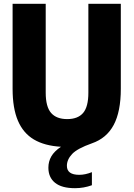

<svg xmlns="http://www.w3.org/2000/svg" viewBox="-20 -760 700 1006"><path d="M613 -740V-294.5Q613 -175.5 575.8 -105.5Q538.5 -35.5 461.5 -9Q385 18 357.8 47Q330.5 76 330.5 109Q330.5 156 395.5 156Q426.5 156 461.5 142V210.5Q419 226 373 226Q303.5 226 268.5 197.8Q233.5 169.5 233.5 118.5Q233.5 86 249 59.2Q264.5 32.5 299.5 9Q213.5 4 157.5 -29.2Q101.5 -62.5 73.8 -127.8Q46 -193 46 -294.5V-740H219.5V-274.5Q219.5 -200.5 247.8 -168.2Q276 -136 332 -136Q388 -136 415.5 -168.2Q443 -200.5 443 -274.5V-740Z"/></svg>

Font: Encode Sans Condensed ExtraBold
Style: Regular
Weight: 800
Width: 3
Designer: Multiple Designers
Foundry: Impallari Type
Version: Version 2.000